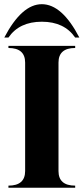

<svg xmlns="http://www.w3.org/2000/svg" viewBox="-20 -879 392 899"><path d="M0 -703.1Q82 -859.4 175.8 -859.4Q270.5 -859.4 351.6 -703.1H332Q281.2 -777.3 175.8 -777.3Q70.3 -777.3 19.5 -703.1ZM19.5 -664.1H332V-654.3Q253.9 -654.3 253.9 -585.9V-78.1Q253.9 -9.8 332 -9.8V0H19.5V-9.8Q97.7 -9.8 97.7 -78.1V-585.9Q97.7 -654.3 19.5 -654.3Z"/></svg>

Font: spinweradC
Style: Bold
Weight: 700
Width: 7
Version: Version 0.3